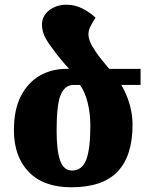

<svg xmlns="http://www.w3.org/2000/svg" viewBox="-20 -784 631 814"><path d="M282 10Q165 10 102 -55Q39 -120 39 -232Q39 -320 69 -377.5Q99 -435 149 -463.5Q199 -492 261 -492H273Q259 -507 239 -531Q219 -555 196 -587Q173 -618 165.5 -639Q158 -660 158 -679Q158 -716 188 -740Q218 -764 263 -764Q297 -764 329 -748Q361 -732 385 -709Q371 -687 363 -671Q355 -655 355 -639Q355 -625 361.5 -608Q368 -591 385 -566Q397 -548 414 -527Q431 -506 443 -492H576V-424H494Q517 -386 529.5 -342Q542 -298 542 -256Q542 -123 478.5 -56.5Q415 10 282 10ZM285 -61Q328 -61 345.5 -106.5Q363 -152 363 -251Q363 -304 351.5 -349.5Q340 -395 319 -424H293Q255 -424 237.5 -382.5Q220 -341 220 -232Q220 -143 235.5 -102Q251 -61 285 -61Z"/></svg>

Font: Noto Serif Armenian SemiCondensed Black
Style: Regular
Weight: 900
Width: 4
Designer: Monotype Design Team
Foundry: Monotype Imaging Inc.
Version: Version 2.008; ttfautohint (v1.8.4.7-5d5b)